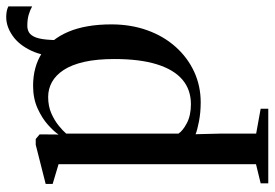

<svg xmlns="http://www.w3.org/2000/svg" viewBox="-153 -502 884 618"><g transform="rotate(-90 289.0 -193.0)"><path d="M464.5 -360 429.5 -394.5 416 -437.5Q416 -494.5 434.8 -534.2Q453.5 -574 483 -594.5Q512.5 -615 543 -615Q564 -615 577.5 -608V-531.5Q565 -538.5 550 -542.8Q535 -547 516.5 -547Q503.5 -547.5 493.5 -541.5Q483.5 -535.5 477.2 -518.8Q471 -502 469.5 -469.5ZM8 228.5V204L69.5 189V-446.5L6 -465.5V-488L132 -520H150.5L165.5 -507.5L165 -446.5Q174.5 -461 195.8 -480.2Q217 -499.5 249 -514Q281 -528.5 321.5 -528.5Q383 -528.5 427.5 -499.8Q472 -471 495.8 -414.8Q519.5 -358.5 519.5 -276.5Q519.5 -213.5 500.5 -160.8Q481.5 -108 447 -69.5Q412.5 -31 367 -10Q321.5 11 268.5 11Q236 11 207.5 5.5Q179 0 166 -5.5L168 76.5V189.5L248 204V228.5ZM262.5 -20.5Q309.5 -20.5 341.8 -48Q374 -75.5 391 -130.2Q408 -185 408 -266.5Q408 -323.5 398.8 -364Q389.5 -404.5 372.8 -430Q356 -455.5 333.8 -467.8Q311.5 -480 286 -480Q256.5 -480 233.2 -469.8Q210 -459.5 193.5 -446Q177 -432.5 168 -422V-60.5Q177 -46.5 201.8 -33.5Q226.5 -20.5 262.5 -20.5Z"/></g></svg>

Font: Merriweather 120pt
Style: Regular
Weight: 400
Version: Version 2.100